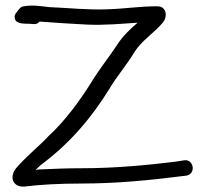

<svg xmlns="http://www.w3.org/2000/svg" viewBox="-20 -672 747 703"><path d="M271 -198C311 -243 348 -294 380 -346C407 -392 446 -437 472 -481C499 -524 543 -550 576 -589C586 -600 594 -627 577 -642C572 -647 564 -649 554 -649C494 -649 436 -640 375 -638C300 -635 233 -643 159 -646C126 -650 97 -655 62 -648C53 -646 42 -628 41 -627C35 -621 32 -613 34 -605C38 -582 74 -586 85 -585L102 -584C111 -583 118 -585 125 -593C175 -589 241 -585 298 -582C360 -579 427 -585 484 -589C457 -566 429 -540 407 -505C380 -464 343 -418 314 -370C272 -303 217 -228 160 -176C121 -134 74 -98 38 -55C23 -36 20 -10 39 4C47 10 58 12 71 11C126 4 196 0 279 0C409 0 534 -13 629 -25L663 -29C700 -37 688 -91 654 -85L622 -80C526 -68 404 -56 279 -56C228 -56 176 -54 134 -52C125 -52 118 -51 110 -50C115 -54 121 -60 126 -65C179 -105 224 -145 271 -198Z"/></svg>

Font: Stray Cat
Style: BdExt
Weight: 700
Version: Version 1.0